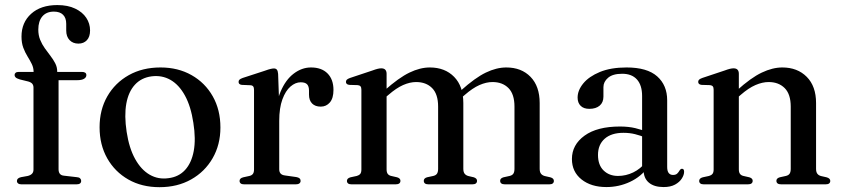

<svg xmlns="http://www.w3.org/2000/svg" viewBox="-20 -746 3407 777"><path d="M217 -61Q217 -49.5 222.2 -42.8Q227.5 -36 239 -35L291 -29Q300 -28.5 304.2 -24.2Q308.5 -20 308.5 -14Q308.5 0 289.5 0H66.5Q58 0 53.2 -3.8Q48.5 -7.5 48.5 -13.5Q48.5 -19.5 52.5 -23.2Q56.5 -27 65 -29L92.5 -34Q104 -37 109.8 -43.2Q115.5 -49.5 115.5 -59.5V-391.5Q115.5 -400.5 111 -406.5Q106.5 -412.5 95 -416L60.5 -424.5Q47.5 -428.5 43.2 -432.8Q39 -437 39 -442.5Q39 -448 43.2 -451.5Q47.5 -455 56 -455H136.5L116 -440V-455Q116 -471.5 108.8 -486.5Q101.5 -501.5 91.5 -517.5Q81.5 -533.5 74.2 -553Q67 -572.5 67 -598Q67 -655 106 -690.2Q145 -725.5 212 -725.5Q254.5 -725.5 284.2 -711.2Q314 -697 329.2 -673.8Q344.5 -650.5 344.5 -623Q344.5 -597 331.5 -583.2Q318.5 -569.5 297.5 -569.5Q275 -569.5 261.5 -583.8Q248 -598 248 -622.5V-649.5Q248 -673.5 235.2 -686.2Q222.5 -699 198 -699Q168 -699 151.5 -679.8Q135 -660.5 135 -626Q135 -603.5 142.5 -585Q150 -566.5 161.5 -550.5Q173 -534.5 184.5 -519.5Q196 -504.5 203.8 -489.2Q211.5 -474 211.5 -457V-438.5L199.5 -455H311.5Q320 -455 324.8 -451.8Q329.5 -448.5 329.5 -442Q329.5 -433 320.2 -427.2Q311 -421.5 292 -421.5H217Z M629.5 -473Q700.5 -473 755.2 -442Q810 -411 841 -356.2Q872 -301.5 872 -230Q872 -160.5 840.5 -105.8Q809 -51 753.5 -19.8Q698 11.5 625.5 11.5Q554 11.5 499.5 -19.5Q445 -50.5 414 -105.2Q383 -160 383 -231Q383 -301.5 414.2 -356Q445.5 -410.5 501 -441.8Q556.5 -473 629.5 -473ZM662 -25Q703 -30 729 -58.2Q755 -86.5 764 -134.8Q773 -183 762.5 -249Q752.5 -315.5 728.5 -359.2Q704.5 -403 669.8 -422.8Q635 -442.5 593 -437Q552 -431.5 526 -403.2Q500 -375 491.2 -326.8Q482.5 -278.5 492.5 -212.5Q502.5 -146.5 526.8 -102.8Q551 -59 585.8 -39Q620.5 -19 662 -25Z M1095 -256.5Q1095 -327 1115.5 -375.2Q1136 -423.5 1168.8 -448.2Q1201.5 -473 1238.5 -473Q1281.5 -473 1305.5 -448.8Q1329.5 -424.5 1329.5 -382Q1329.5 -348.5 1315 -331.5Q1300.5 -314.5 1278 -314.5Q1255.5 -314.5 1243 -327.2Q1230.5 -340 1230.5 -363V-379.5Q1230.5 -396.5 1222.8 -404.8Q1215 -413 1197 -413Q1175.5 -413 1155.5 -395.8Q1135.5 -378.5 1122.8 -343.8Q1110 -309 1110 -256.5ZM1105.5 -447 1110 -319.5V-61Q1110 -50 1115.5 -43.8Q1121 -37.5 1133 -36L1179 -29.5Q1188 -28 1192.2 -24.2Q1196.5 -20.5 1196.5 -14Q1196.5 -7.5 1191.5 -3.8Q1186.5 0 1177 0H968Q958.5 0 954 -3.8Q949.5 -7.5 949.5 -14Q949.5 -19 953 -22.8Q956.5 -26.5 964.5 -28.5L989.5 -34Q998.5 -36 1003.2 -42Q1008 -48 1008 -60V-382Q1008 -391.5 1004.8 -396Q1001.5 -400.5 994 -401L958.5 -402.5Q951.5 -403.5 948.5 -406.5Q945.5 -409.5 945.5 -414.5Q945.5 -420 949 -423.5Q952.5 -427 962 -430.5L1051 -459.5Q1067.5 -465.5 1075.5 -467.2Q1083.5 -469 1088.5 -469Q1096.5 -469 1100.5 -464Q1104.5 -459 1105.5 -447Z M1544.5 -447.5V-60.5Q1544.5 -48.5 1549.2 -42.2Q1554 -36 1563 -34L1587 -28.5Q1600.5 -24.5 1600.5 -14.5Q1600.5 0 1581 0H1402.5Q1393 0 1388.5 -3.8Q1384 -7.5 1384 -14Q1384 -19 1387.5 -22.8Q1391 -26.5 1398.5 -28.5L1424 -34Q1433 -36.5 1437.8 -42.2Q1442.5 -48 1442.5 -60V-382.5Q1442.5 -392 1439.2 -396.2Q1436 -400.5 1428 -401.5L1393.5 -402.5Q1386 -403.5 1383 -406.8Q1380 -410 1380 -414.5Q1380 -420 1383.5 -423.5Q1387 -427 1396.5 -430.5L1486.5 -460.5Q1500 -465.5 1508.2 -467.5Q1516.5 -469.5 1523 -469.5Q1534 -469.5 1539.2 -463.8Q1544.5 -458 1544.5 -447.5ZM1531 -344.5 1515 -361 1535.5 -379.5Q1594 -431.5 1637 -452.2Q1680 -473 1719.5 -473Q1780.5 -473 1817.8 -435Q1855 -397 1855 -329V-63Q1855 -49.5 1860.5 -42.8Q1866 -36 1876 -33.5L1897.5 -28.5Q1910.5 -24 1910.5 -14.5Q1910.5 0 1891.5 0H1714Q1695 0 1695 -14.5Q1695 -24.5 1708 -28.5L1733.5 -34Q1744 -36.5 1748.5 -43.2Q1753 -50 1753 -63V-314.5Q1753 -365 1728.8 -389.5Q1704.5 -414 1664 -414Q1639 -414 1611.2 -401.8Q1583.5 -389.5 1552 -362ZM1840.5 -344.5 1824 -361 1845 -379.5Q1903 -431.5 1946 -452.2Q1989 -473 2029 -473Q2090 -473 2127 -435Q2164 -397 2164 -329V-63Q2164 -49.5 2169.5 -42.8Q2175 -36 2185 -33.5L2207 -28.5Q2214.5 -26.5 2218 -22.8Q2221.5 -19 2221.5 -14Q2221.5 -7.5 2217 -3.8Q2212.5 0 2203 0H2023.5Q2004 0 2004 -14.5Q2004 -24.5 2017.5 -28.5L2042.5 -34Q2053 -36.5 2057.5 -43.2Q2062 -50 2062 -63V-314.5Q2062 -365 2037.8 -389.5Q2013.5 -414 1973 -414Q1948 -414 1920.2 -401.8Q1892.5 -389.5 1861 -362Z M2584.5 -58.5V-67L2578.5 -69V-357.5Q2578.5 -401 2557.8 -424.2Q2537 -447.5 2498 -447.5Q2459.5 -447.5 2440.8 -431.2Q2422 -415 2422 -393.5V-355Q2422 -331.5 2406.8 -318.5Q2391.5 -305.5 2365 -305.5Q2342 -305.5 2329.8 -317.8Q2317.5 -330 2317.5 -351Q2317.5 -380.5 2340.5 -408.5Q2363.5 -436.5 2407.8 -454.8Q2452 -473 2515.5 -473Q2599 -473 2639.5 -437Q2680 -401 2680 -340V-70.5Q2680 -53.5 2686.2 -45.8Q2692.5 -38 2703.5 -38Q2715 -38 2720.8 -43.8Q2726.5 -49.5 2730 -56Q2732 -59 2734.2 -61Q2736.5 -63 2740 -63Q2744.5 -63 2746.5 -59.8Q2748.5 -56.5 2748.5 -51Q2748.5 -38 2739.2 -23.5Q2730 -9 2711.8 1Q2693.5 11 2665.5 11Q2627 11 2605.8 -7Q2584.5 -25 2584.5 -58.5ZM2294.5 -102.5Q2294.5 -160 2345.5 -197Q2396.5 -234 2489 -234Q2523.5 -234 2550.8 -227.5Q2578 -221 2599.5 -211.5L2592.5 -189Q2572 -197.5 2550.2 -203Q2528.5 -208.5 2503 -208.5Q2454 -208.5 2427 -184.5Q2400 -160.5 2400 -119Q2400 -78 2422.8 -56Q2445.5 -34 2481 -34Q2513 -34 2542.5 -48.2Q2572 -62.5 2593.5 -89.5L2602.5 -70Q2574.5 -31 2529.5 -10Q2484.5 11 2434 11Q2372 11 2333.2 -20Q2294.5 -51 2294.5 -102.5Z M2970 -447.5V-60.5Q2970 -48.5 2974.8 -42.2Q2979.5 -36 2988.5 -34L3012.5 -28.5Q3026 -24.5 3026 -14.5Q3026 0 3006.5 0H2828Q2818.5 0 2814 -3.8Q2809.5 -7.5 2809.5 -14Q2809.5 -19 2813 -22.8Q2816.5 -26.5 2824 -28.5L2849.5 -34Q2858.5 -36.5 2863.2 -42.2Q2868 -48 2868 -60V-382.5Q2868 -392 2864.8 -396.2Q2861.5 -400.5 2853.5 -401.5L2819 -402.5Q2811.5 -403.5 2808.5 -406.8Q2805.5 -410 2805.5 -414.5Q2805.5 -420 2809 -423.5Q2812.5 -427 2822 -430.5L2912 -460.5Q2925.5 -465.5 2933.8 -467.5Q2942 -469.5 2948.5 -469.5Q2959.5 -469.5 2964.8 -463.8Q2970 -458 2970 -447.5ZM2957 -344.5 2940.5 -361 2961.5 -379.5Q3019 -431.5 3062.8 -452.2Q3106.5 -473 3146 -473Q3207 -473 3244.8 -435Q3282.5 -397 3282.5 -329V-63Q3282.5 -49.5 3287.8 -42.8Q3293 -36 3303 -33.5L3325 -28.5Q3332.5 -26.5 3336.2 -22.8Q3340 -19 3340 -14Q3340 -7.5 3335.5 -3.8Q3331 0 3321 0H3141.5Q3122 0 3122 -14.5Q3122 -24.5 3135.5 -28.5L3160.5 -34Q3171 -36.5 3175.5 -43.2Q3180 -50 3180 -63V-314.5Q3180 -365 3155.5 -389.5Q3131 -414 3090.5 -414Q3065.5 -414 3037.2 -401.8Q3009 -389.5 2977.5 -362Z"/></svg>

Font: Fraunces 48pt
Style: Regular
Weight: 400
Version: Version 1.000;[b76b70a41]